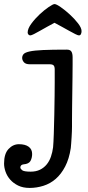

<svg xmlns="http://www.w3.org/2000/svg" viewBox="-125 -684 435 944"><path d="M33 73Q33 92 25 107Q17 122 -9 124Q-25 126 -25 140Q-25 145 -16.5 152.5Q-8 160 26 160Q52 160 71.5 150.5Q91 141 104.5 124.5Q118 108 125.5 86Q133 64 136 40Q138 19 139.5 -26Q141 -71 142 -120Q143 -169 143.5 -213Q144 -257 144 -278V-342Q144 -357 138.5 -362.5Q133 -368 119 -368H22Q1 -368 -7.5 -378Q-16 -388 -16 -399Q-16 -410 -9 -418Q-2 -426 20.5 -431Q43 -436 86.5 -438Q130 -440 204 -440Q220 -440 226 -430.5Q232 -421 232 -402Q232 -395 232 -368.5Q232 -342 231.5 -306.5Q231 -271 230.5 -231Q230 -191 229.5 -155.5Q229 -120 229 -94Q229 -68 229 -61Q229 -52 228.5 -38Q228 -24 227 -8.5Q226 7 225 21Q224 35 223 44Q215 97 195.5 134.5Q176 172 149 195.5Q122 219 88.5 229.5Q55 240 21 240Q-12 240 -35.5 228.5Q-59 217 -74.5 199.5Q-90 182 -97.5 161Q-105 140 -105 120Q-105 72 -83 48.5Q-61 25 -32 25Q-1 25 16 37.5Q33 50 33 73ZM263 -510Q258 -510 245 -516.5Q232 -523 215 -532.5Q198 -542 179 -552.5Q160 -563 143 -572Q126 -563 107 -552.5Q88 -542 71.5 -532.5Q55 -523 42 -516.5Q29 -510 24 -510Q18 -510 14.5 -514.5Q11 -519 11 -524Q11 -543 29 -567.5Q47 -592 70 -613.5Q93 -635 114.5 -649.5Q136 -664 143 -664Q152 -664 173.5 -649Q195 -634 218 -613Q241 -592 258.5 -569.5Q276 -547 276 -531Q276 -523 273 -516.5Q270 -510 263 -510Z"/></svg>

Font: Life Savers ExtraBold
Style: Regular
Weight: 800
Designer: Pablo Impallari, Rodrigo Fuenzalida, Brenda Gallo
Foundry: Pablo Impallari, Rodrigo Fuenzalida, Brenda Gallo
Version: Version 3.001; ttfautohint (v0.95) -l 8 -r 50 -G 200 -x 14 -